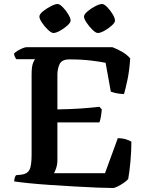

<svg xmlns="http://www.w3.org/2000/svg" viewBox="-20 -940 737 960"><path d="M544 0Q517 0 466.5 -2Q416 -4 355.5 -7.5Q295 -11 234.5 -15Q174 -19 125 -24Q76 -29 51 -33Q51 -43 54 -51.5Q57 -60 60 -64L89 -67Q117 -71 127.5 -91Q138 -111 138 -167V-566Q138 -609 145.5 -626Q153 -643 156 -644H62Q58 -648 54.5 -656Q51 -664 50 -672Q56 -679 68.5 -686.5Q81 -694 93.5 -699Q106 -704 112 -704H542Q567 -695 592 -680Q617 -665 631 -648Q627 -586 617 -539.5Q607 -493 600 -470Q580 -470 562 -474Q544 -478 534 -482L508 -626Q485 -631 437 -637Q389 -643 327 -643Q289 -643 278 -619.5Q267 -596 267 -566V-393Q333 -394 383 -397.5Q433 -401 477 -406L489 -393Q485 -347 477 -328H267V-141Q267 -118 261 -100Q255 -82 250 -74H505L569 -249Q592 -249 611 -243Q630 -237 637 -231Q637 -183 632 -130Q627 -77 621 -45Q614 -36 598.5 -25.5Q583 -15 568 -7.5Q553 0 544 0ZM469 -775Q459 -775 442.5 -791Q426 -807 413 -826.5Q400 -846 400 -857Q400 -868 417.5 -883Q435 -898 456.5 -909Q478 -920 490 -920Q501 -920 516.5 -904Q532 -888 543.5 -868.5Q555 -849 555 -837Q555 -827 539 -812.5Q523 -798 502.5 -786.5Q482 -775 469 -775ZM247 -775Q237 -775 220 -791Q203 -807 190 -826.5Q177 -846 177 -857Q177 -869 195 -883.5Q213 -898 234.5 -909Q256 -920 268 -920Q278 -920 293.5 -904.5Q309 -889 321 -869Q333 -849 333 -837Q333 -827 317 -812.5Q301 -798 280.5 -786.5Q260 -775 247 -775Z"/></svg>

Font: Texturina SemiBold
Style: Regular
Weight: 600
Designer: Guillermo Torres Carreño
Foundry: Omnibus-Type
Version: Version 1.002; ttfautohint (v1.8.3)